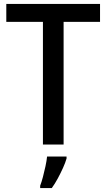

<svg xmlns="http://www.w3.org/2000/svg" viewBox="-20 -734 541 975"><path d="M303 0H198V-623H12V-714H488V-623H303ZM318 71Q312 92 300 118.5Q288 145 273.5 172Q259 199 243 221H184V209Q191 191 198 164.5Q205 138 211 110Q217 82 219 61H318Z"/></svg>

Font: Noto Sans Hebrew SemiCondensed Medium
Style: Regular
Weight: 500
Width: 4
Designer: Monotype Design Team
Foundry: Monotype Imaging Inc.
Version: Version 2.003